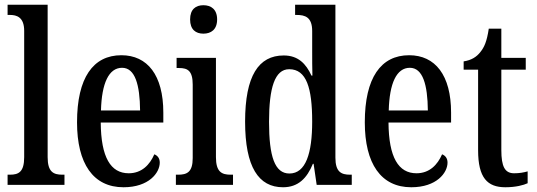

<svg xmlns="http://www.w3.org/2000/svg" viewBox="-20 -780 2264 810"><path d="M12 0H252V-43H243C205 -43 181 -55 181 -117V-760H12V-717H22C50 -717 82 -708 82 -650V-117C82 -55 59 -43 22 -43H12Z M501 10C608 10 654 -51 654 -94C654 -113 644 -124 631 -129C612 -85 578 -49 523 -49C447 -49 406 -116 405 -263H669V-305C669 -463 602 -547 492 -547C373 -547 305 -452 305 -264C305 -90 373 10 501 10ZM571 -314H406C409 -429 439 -494 495 -494C550 -494 570 -422 571 -314Z M838 -638C870 -638 896 -655 896 -698C896 -741 870 -758 838 -758C806 -758 782 -741 782 -698C782 -655 806 -638 838 -638ZM722 0H963V-43H953C915 -43 891 -55 891 -117V-536H725V-493H736C772 -493 793 -481 793 -423V-113C793 -54 769 -43 732 -43H722Z M1174 10C1238 10 1275 -28 1300 -89H1303L1316 0H1464V-43H1457C1419 -43 1395 -55 1395 -115V-760H1225V-717H1231C1267 -717 1297 -708 1297 -649V-567C1297 -530 1297 -492 1298 -461H1294C1271 -511 1238 -546 1177 -546C1071 -546 1014 -460 1014 -267C1014 -75 1071 10 1174 10ZM1201 -48C1139 -48 1115 -120 1115 -266C1115 -409 1139 -488 1200 -488C1273 -488 1297 -409 1297 -267C1297 -133 1270 -48 1201 -48Z M1715 10C1822 10 1868 -51 1868 -94C1868 -113 1858 -124 1845 -129C1826 -85 1792 -49 1737 -49C1661 -49 1620 -116 1619 -263H1883V-305C1883 -463 1816 -547 1706 -547C1587 -547 1519 -452 1519 -264C1519 -90 1587 10 1715 10ZM1785 -314H1620C1623 -429 1653 -494 1709 -494C1764 -494 1784 -422 1785 -314Z M2112 10C2156 10 2189 1 2206 -7V-57C2188 -52 2171 -49 2149 -49C2110 -49 2095 -77 2095 -147V-486H2198V-536H2095V-659H2042C2034 -605 2023 -581 2007 -561C1991 -540 1969 -526 1936 -521V-486H1997V-146C1997 -30 2036 10 2112 10Z"/></svg>

Font: Noto Serif Armenian ExtraCondensed Medium
Style: Regular
Weight: 500
Width: 2
Designer: Monotype Design Team
Foundry: Monotype Imaging Inc.
Version: Version 2.008